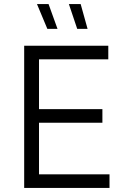

<svg xmlns="http://www.w3.org/2000/svg" viewBox="-20 -925 624 945"><path d="M99 0H519V-67H172V-321H484V-388H172V-633H513V-700H99ZM360 -783H411L377 -905H319ZM213 -783H263L219 -905H162Z"/></svg>

Font: Chess Sans
Style: Regular
Weight: 400
Designer: Wolf Bōese
Foundry: Wolf Bōese
Version: Version 7.223;Glyphs 3.3 (3306)